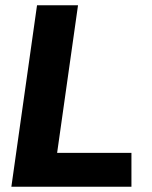

<svg xmlns="http://www.w3.org/2000/svg" viewBox="-20 -706 573 726"><path d="M275 -686 196 -128H477V0H23L120 -686Z"/></svg>

Font: Chivo
Style: Bold Italic
Weight: 700
Italic angle: -8.05°
Designer: Hector Gatti
Foundry: Omnibus-Type
Version: Version 1.007